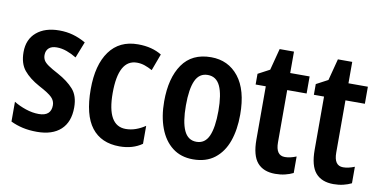

<svg xmlns="http://www.w3.org/2000/svg" viewBox="-67 -847 2065 1042"><g transform="rotate(10 965.5 -325.5)"><path d="M356 -155Q356 -75 310 -32.5Q264 10 179 10Q136 10 100.5 2Q65 -6 34 -21V-130Q63 -112 100 -99.5Q137 -87 172 -87Q240 -87 240 -147Q240 -171 222 -189.5Q204 -208 149 -237Q94 -267 63.5 -304Q33 -341 33 -404Q33 -474 79.5 -513.5Q126 -553 205 -553Q245 -553 280.5 -543Q316 -533 351 -513L316 -424Q290 -440 262 -450Q234 -460 207 -460Q178 -460 163 -446Q148 -432 148 -408Q148 -392 155 -379.5Q162 -367 181.5 -353.5Q201 -340 237 -321Q292 -291 324 -255Q356 -219 356 -155Z M634 10Q533 10 480 -58.5Q427 -127 427 -269Q427 -403 481.5 -478Q536 -553 638 -553Q678 -553 710.5 -544.5Q743 -536 769 -520L735 -428Q713 -440 692.5 -447Q672 -454 650 -454Q548 -454 548 -269Q548 -89 651 -89Q679 -89 706 -98.5Q733 -108 758 -125V-26Q707 10 634 10Z M1250 -273Q1250 -190 1227.5 -126.5Q1205 -63 1158 -26.5Q1111 10 1039 10Q972 10 925.5 -26Q879 -62 855 -126Q831 -190 831 -273Q831 -402 883.5 -477.5Q936 -553 1041 -553Q1136 -553 1193 -481Q1250 -409 1250 -273ZM951 -272Q951 -181 972.5 -134Q994 -87 1041 -87Q1088 -87 1109 -134Q1130 -181 1130 -273Q1130 -363 1108.5 -409Q1087 -455 1040 -455Q993 -455 972 -409Q951 -363 951 -272Z M1528 -89Q1557 -89 1591 -103V-12Q1571 -2 1546 4Q1521 10 1492 10Q1427 10 1393.5 -29Q1360 -68 1360 -156V-449H1304V-508L1368 -542L1399 -661H1478V-543H1585V-449H1478V-161Q1478 -89 1528 -89Z M1849 -89Q1878 -89 1912 -103V-12Q1892 -2 1867 4Q1842 10 1813 10Q1748 10 1714.5 -29Q1681 -68 1681 -156V-449H1625V-508L1689 -542L1720 -661H1799V-543H1906V-449H1799V-161Q1799 -89 1849 -89Z"/></g></svg>

Font: Avrile Sans Condensed SemiBold
Style: Regular
Weight: 600
Width: 3
Designer: Monotype Design Team
Foundry: Monotype Imaging Inc.
Version: Version 2.001;September 10, 2019;FontCreator 11.5.0.2425 64-